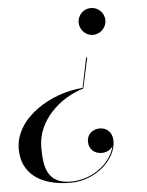

<svg xmlns="http://www.w3.org/2000/svg" viewBox="-54 -574 658 858"><g transform="rotate(-5 275.0 -145.0)"><path d="M446 -470C446 -503 418.5 -530 385.5 -530C352.5 -530 326 -503 326 -470C326 -437 352.5 -409.5 385.5 -409.5C418.5 -409.5 446 -437 446 -470ZM321 -174.5 350.5 -311H345.5L318 -177.5C177 -168.5 10 -70 10 70C10 180 93 240 229 240C341.5 240 435 153 435 71C435 30 408.5 9.5 378 9.5C353 9.5 321 25 321 65C321 100 348.5 119.5 378 119.5C398.5 119.5 418.5 110 428 93.5C413 164.5 331 235 229.5 235C120.5 235 111 154 111 70C111 -48 214 -143.5 321 -174.5Z"/></g></svg>

Font: Bodoni* 36pt
Style: Italic
Weight: 400
Italic angle: -13°
Version: Version 2.3